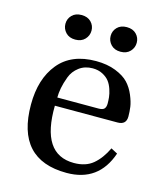

<svg xmlns="http://www.w3.org/2000/svg" viewBox="-106 -762 725 853"><g transform="rotate(15 257.0 -335.5)"><path d="M328 -587Q312 -604 312 -627Q312 -650 328 -666.5Q344 -683 372 -683Q400 -683 416 -666.5Q432 -650 432 -627Q432 -604 416 -587Q400 -570 372 -570Q344 -570 328 -587ZM120 -587Q104 -604 104 -627Q104 -650 120 -666.5Q136 -683 164 -683Q192 -683 208 -666.5Q224 -650 224 -627Q224 -604 208 -587Q192 -570 164 -570Q136 -570 120 -587ZM49 -241Q49 -359 107.5 -430.5Q166 -502 279 -502Q331 -502 370 -486.5Q409 -471 429.5 -449Q450 -427 462.5 -397Q475 -367 478 -345Q481 -323 481 -301Q481 -263 441 -263H153Q149 -39 300 -39Q354 -39 387.5 -67Q421 -95 445 -145L475 -129Q427 12 280 12Q49 12 49 -241ZM154 -301H343Q363 -301 370 -309Q377 -317 377 -333Q377 -347 375.5 -362Q374 -377 367.5 -397Q361 -417 350 -431.5Q339 -446 319 -456.5Q299 -467 273 -467Q237 -467 211 -447.5Q185 -428 174 -398.5Q163 -369 158.5 -345Q154 -321 154 -301Z"/></g></svg>

Font: Linguistics Pro
Style: Regular
Weight: 400
Designer: Stefan Peev, Context Ltd
Foundry: Stefan Peev, Context Ltd
Version: Version 001.000